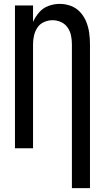

<svg xmlns="http://www.w3.org/2000/svg" viewBox="-20 -763 540 988"><path d="M350 205H443V-535Q443 -565 439 -594Q435 -623 424 -650.5Q413 -678 393 -700Q373 -722 345 -732.5Q317 -743 287 -743Q258 -743 229.5 -732.5Q201 -722 181.5 -699.5Q162 -677 150 -650V-735H57V0H150V-535Q150 -558 155 -580Q160 -602 172.5 -621Q185 -640 206.5 -649.5Q228 -659 250 -659Q273 -659 294 -649.5Q315 -640 328 -621Q341 -602 345.5 -580Q350 -558 350 -535Z"/></svg>

Font: Iosevka SS08 Medium
Style: Regular
Weight: 500
Monospace: yes
Designer: Belleve Invis
Foundry: Belleve Invis
Version: Version 3.4.3; ttfautohint (v1.8.3)